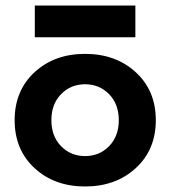

<svg xmlns="http://www.w3.org/2000/svg" viewBox="-20 -665 616 695"><path d="M105 -56.5Q33 -123 33 -230Q33 -337 105 -403.5Q177 -470 288 -470Q399 -470 471.5 -403.5Q544 -337 544 -230Q544 -123 471.5 -56.5Q399 10 288 10Q177 10 105 -56.5ZM201 -324Q166 -288 166 -230Q166 -172 201 -136Q236 -100 288 -100Q340 -100 375 -136Q410 -172 410 -230Q410 -288 375 -324Q340 -360 288 -360Q236 -360 201 -324ZM106 -530V-645H470V-530Z"/></svg>

Font: Renner*
Style: Semi
Weight: 600
Version: Version 003.000 ; ttfautohint (v0.97) -l 8 -r 50 -G 200 -x 1